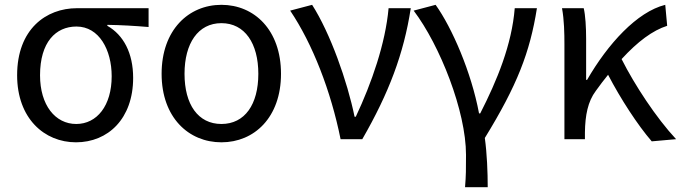

<svg xmlns="http://www.w3.org/2000/svg" viewBox="-20 -577 2823 796"><path d="M295 13C428 13 532 -85 532 -254C532 -357 492 -432 425 -470V-474C485 -473 535 -470 596 -465V-543H299C171 -543 51 -456 51 -265C51 -86 164 13 295 13ZM296 -63C209 -63 146 -141 146 -265C146 -402 211 -467 297 -467C391 -467 443 -370 443 -261C443 -139 382 -63 296 -63Z M898 13C1034 13 1145 -90 1145 -271C1145 -453 1034 -557 898 -557C762 -557 650 -453 650 -271C650 -90 762 13 898 13ZM898 -63C801 -63 745 -144 745 -271C745 -397 801 -481 898 -481C995 -481 1051 -397 1051 -271C1051 -144 995 -63 898 -63Z M1392 0H1482C1592 -191 1654 -354 1683 -543H1591C1578 -397 1521 -233 1455 -93H1450C1420 -240 1349 -440 1274 -557L1183 -533C1276 -395 1352 -199 1392 0Z M1908 199H2002C2002 137 1999 60 1990 -5C2124 -223 2177 -360 2206 -543H2114C2102 -392 2041 -244 1971 -107H1966C1934 -278 1854 -462 1786 -557L1695 -533C1804 -389 1912 -116 1912 65C1912 125 1912 150 1908 199Z M2320 0H2405V-28C2406 -99 2417 -156 2450 -200C2467 -224 2484 -246 2501 -267C2553 -167 2624 -58 2682 9L2783 0C2700 -89 2611 -225 2557 -332C2624 -405 2686 -451 2746 -470L2738 -557C2621 -528 2500 -395 2414 -246H2410V-416C2410 -464 2407 -514 2400 -543H2310C2319 -495 2320 -438 2320 -394Z"/></svg>

Font: Source Han Sans TC
Style: Regular
Weight: 400
Designer: Ryoko NISHIZUKA 西塚涼子 (kana, bopomofo & ideographs); Paul D. Hunt (Latin, Greek & Cyrillic); Sandoll Communications 산돌커뮤니
Foundry: Adobe
Version: Version 2.002;hotconv 1.0.116;makeotfexe 2.5.65601